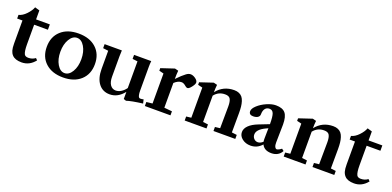

<svg xmlns="http://www.w3.org/2000/svg" viewBox="-4 -1261 4021 1971"><g transform="rotate(20 2006.0 -275.5)"><path d="M205.6 12.2Q134.3 12.2 102.1 -22.9Q84.5 -42 76.7 -69.1Q68.8 -96.2 68.8 -146V-395.5H10.7V-435.5Q52.2 -445.3 91.3 -486.3Q130.4 -527.3 145 -566.9L196.3 -551.8V-453.6H346.7V-395.5H196.3V-181.6Q196.3 -106 210.9 -76.7Q221.7 -55.7 255.4 -55.7Q298.8 -55.7 331.5 -80.6L350.1 -61.5Q291.5 12.2 205.6 12.2Z M658.2 12.2Q537.6 12.2 466.6 -52.5Q395.5 -117.2 395.5 -227.5Q395.5 -337.9 466.6 -402.6Q537.6 -467.3 658.2 -467.3Q779.3 -467.3 850.3 -402.6Q921.4 -337.9 921.4 -227.5Q921.4 -117.2 850.3 -52.5Q779.3 12.2 658.2 12.2ZM658.2 -35.2Q706.5 -35.2 739.7 -90.8Q772.9 -146.5 772.9 -227.5Q772.9 -309.1 739.7 -364.5Q706.5 -419.9 658.2 -419.9Q609.9 -419.9 576.9 -364.5Q543.9 -309.1 543.9 -227.5Q543.9 -146.5 577.1 -90.8Q610.4 -35.2 658.2 -35.2Z M1167.5 11.2Q1090.8 11.2 1046.4 -46.4Q1002 -104 1002 -206.1V-404.3L944.3 -411.6V-455.6H1132.8Q1130.4 -421.4 1130.4 -390.6V-168.5Q1130.4 -110.4 1152.6 -78.9Q1174.8 -47.4 1212.4 -46.9Q1242.2 -46.9 1270.8 -64.5Q1299.3 -82 1321.8 -113.3V-404.8L1266.1 -411.6V-455.6H1453.6Q1450.2 -423.8 1450.2 -390.6V-134.8Q1450.2 -102.5 1454.6 -84.2Q1459 -65.9 1465.1 -60.5Q1471.2 -55.2 1480 -55.2Q1499 -55.2 1514.2 -60.1L1524.4 -17.6Q1397.9 -1.5 1349.1 15.6L1321.8 6.3V-71.8Q1256.3 11.2 1167.5 11.2Z M1549.8 0V-43.9L1615.2 -51.3V-378.9L1565.4 -391.6V-419.4L1709 -467.3L1747.6 -457.5Q1743.7 -415.5 1743.7 -369.1V-366.2Q1799.3 -423.8 1835 -449.7Q1858.9 -467.3 1881.3 -467.3Q1907.2 -467.3 1935.1 -447.3Q1962.9 -427.2 1962.9 -405.3Q1962.9 -387.2 1938 -355Q1913.1 -322.8 1896.5 -322.8Q1884.3 -322.8 1871.1 -335Q1844.2 -359.4 1821.3 -358.9Q1783.2 -359.4 1743.7 -322.3V-52.2L1829.6 -43.9V0Z M1984.9 0V-43.9L2039.1 -50.3V-379.4L1989.3 -391.6V-419.4L2132.8 -467.3L2171.9 -457.5Q2167.5 -420.9 2167.5 -376Q2239.3 -467.3 2357.9 -467.3Q2388.2 -467.3 2410.4 -457.5Q2432.6 -447.8 2446.3 -430.9Q2460 -414.1 2468.3 -387.7Q2476.6 -361.3 2479.7 -332Q2482.9 -302.7 2482.9 -263.7Q2482.9 -97.2 2481.9 -50.8L2537.6 -43.9V0H2299.3V-43.9L2354 -50.3Q2356 -206.5 2356 -290Q2356 -343.3 2341.6 -369.1Q2327.1 -395 2284.2 -394.5Q2211.9 -395 2167.5 -337.9V-50.8L2223.1 -43.9V0Z M2706.1 11.2Q2652.3 11.2 2614.7 -18.3Q2577.1 -47.9 2577.1 -90.3Q2577.1 -128.9 2611.1 -162.4Q2645 -195.8 2709 -220.7L2820.3 -264.2V-265.1Q2820.3 -347.2 2807.9 -379.4Q2795.4 -411.6 2762.7 -411.6Q2732.4 -411.6 2715.6 -389.6Q2698.7 -367.7 2698.7 -327.6Q2698.7 -306.2 2680.2 -293.5Q2661.6 -280.8 2629.4 -280.8Q2583.5 -280.8 2583.5 -320.8Q2583.5 -349.6 2621.6 -384.5Q2659.7 -419.4 2714.4 -443.4Q2769 -467.3 2813.5 -467.3Q2885.7 -467.3 2916.7 -430.2Q2947.8 -393.1 2947.8 -305.7Q2947.8 -260.7 2944.3 -109.4Q2943.8 -95.7 2946 -82.3Q2948.2 -68.8 2955.3 -57.1Q2962.4 -45.4 2973.6 -45.4Q2981 -45.4 2995.8 -52.5Q3010.7 -59.6 3023.4 -70.3L3045.9 -52.7Q3029.8 -21.5 3001 -5.1Q2972.2 11.2 2934.6 11.2Q2855.5 11.2 2829.1 -45.9Q2779.3 11.2 2706.1 11.2ZM2705.1 -110.4Q2705.1 -84 2722.2 -65.7Q2739.3 -47.4 2764.2 -46.9Q2793.5 -46.9 2820.3 -72.3Q2817.4 -89.4 2817.9 -107.9Q2817.9 -126.5 2818.8 -163.6Q2819.8 -200.7 2819.8 -219.2L2798.3 -209.5Q2705.1 -166 2705.1 -110.4Z M3066.4 0V-43.9L3120.6 -50.3V-379.4L3070.8 -391.6V-419.4L3214.4 -467.3L3253.4 -457.5Q3249 -420.9 3249 -376Q3320.8 -467.3 3439.5 -467.3Q3469.7 -467.3 3491.9 -457.5Q3514.2 -447.8 3527.8 -430.9Q3541.5 -414.1 3549.8 -387.7Q3558.1 -361.3 3561.3 -332Q3564.5 -302.7 3564.5 -263.7Q3564.5 -97.2 3563.5 -50.8L3619.1 -43.9V0H3380.9V-43.9L3435.5 -50.3Q3437.5 -206.5 3437.5 -290Q3437.5 -343.3 3423.1 -369.1Q3408.7 -395 3365.7 -394.5Q3293.5 -395 3249 -337.9V-50.8L3304.7 -43.9V0Z M3837.9 12.2Q3766.6 12.2 3734.4 -22.9Q3716.8 -42 3709 -69.1Q3701.2 -96.2 3701.2 -146V-395.5H3643.1V-435.5Q3684.6 -445.3 3723.6 -486.3Q3762.7 -527.3 3777.3 -566.9L3828.6 -551.8V-453.6H3979V-395.5H3828.6V-181.6Q3828.6 -106 3843.3 -76.7Q3854 -55.7 3887.7 -55.7Q3931.2 -55.7 3963.9 -80.6L3982.4 -61.5Q3923.8 12.2 3837.9 12.2Z"/></g></svg>

Font: Elstob 6pt
Style: Bold
Weight: 700
Designer: Peter S. Baker
Version: Version 1.015